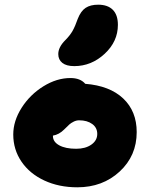

<svg xmlns="http://www.w3.org/2000/svg" viewBox="-20 -860 646 827"><path d="M299.8 -575.2Q266.1 -575.2 248.5 -589.1Q231 -603 231 -627Q231 -656.7 261.2 -687Q281.2 -707 292.5 -726.8Q303.7 -746.6 314.9 -778.8Q328.1 -812.5 348.9 -826.2Q369.6 -839.8 402.8 -839.8Q443.8 -839.8 465.8 -817.9Q487.8 -795.9 487.8 -752.9Q487.8 -681.2 430.7 -628.2Q373.5 -575.2 299.8 -575.2ZM313 -53.2Q233.9 -53.2 170.9 -82.5Q107.9 -111.8 72.5 -163.8Q37.1 -215.8 37.1 -280.8Q37.1 -338.9 73.2 -395.8Q109.4 -452.6 167 -488.3Q224.6 -523.9 283.2 -523.9Q326.2 -523.9 347.2 -499Q452.6 -490.7 510.7 -435.8Q568.8 -380.9 568.8 -291Q568.8 -189 495.4 -121.1Q421.9 -53.2 313 -53.2ZM208 -273.9Q208 -249 235.1 -234.1Q262.2 -219.2 308.1 -219.2Q348.1 -219.2 373.5 -237.1Q398.9 -254.9 398.9 -283.2Q398.9 -310.1 377.2 -325.9Q355.5 -341.8 320.8 -341.8Q308.6 -341.8 297.1 -335.9Q285.6 -330.1 278.8 -324Q272 -317.9 255.9 -301.8Q234.4 -280.3 208 -275.9Z"/></svg>

Font: Shantell Sans Irregular Bouncy
Style: Regular
Weight: 800
Designer: Stephen Nixon, Anya Danilova, Shantell Martin
Foundry: Arrow Type
Version: Version 1.006;[9816181b4]